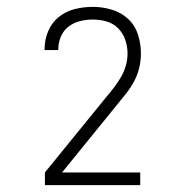

<svg xmlns="http://www.w3.org/2000/svg" viewBox="-20 -863 540 560"><path d="M111 -323V-360L290 -580Q302 -594 313 -608.5Q324 -623 333 -638.5Q342 -654 347 -671.5Q352 -689 352 -707Q352 -727 345.5 -746.5Q339 -766 324.5 -780.5Q310 -795 290.5 -800.5Q271 -806 251 -806Q232 -806 213.5 -801.5Q195 -797 180 -785.5Q165 -774 157.5 -756Q150 -738 150 -719Q150 -719 150 -718.5Q150 -718 150 -717H110Q110 -718 110 -719Q110 -720 110 -720Q110 -747 120.5 -772Q131 -797 151.5 -813.5Q172 -830 198 -836.5Q224 -843 251 -843Q278 -843 305.5 -835Q333 -827 353.5 -808Q374 -789 382.5 -762Q391 -735 391 -707Q391 -686 386 -665Q381 -644 371 -625.5Q361 -607 348 -590.5Q335 -574 321 -557L161 -360H389V-323Z"/></svg>

Font: Iosevka SS04 Extralight
Style: Regular
Weight: 200
Monospace: yes
Designer: Belleve Invis
Foundry: Belleve Invis
Version: Version 19.0.0; ttfautohint (v1.8.4)